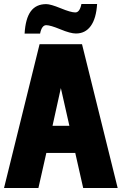

<svg xmlns="http://www.w3.org/2000/svg" viewBox="-45 -937 606 957"><path d="M333.5 -770Q306.2 -770 256.1 -790.8Q206.1 -811.5 185.5 -811.5Q163.1 -811.5 154.8 -769.5H77.6Q82 -844.7 108.4 -880.6Q134.8 -916.5 185.5 -916.5Q207 -916.5 257.6 -895.8Q308.1 -875 330.3 -875Q352.5 -875 360.8 -917H439Q434.6 -845.2 407.5 -807.6Q380.4 -770 333.5 -770ZM541.5 0H369.6L330.1 -174.8H186L146.5 0H-24.9L152.3 -716.8H363.8ZM300.8 -310.1 258.3 -498Q250.5 -460.4 216.8 -310.1Z"/></svg>

Font: Open Sans Hebrew Condensed Extra Bold
Style: Regular
Weight: 800
Width: 3
Foundry: Ascender Corporation, Yanek Iontef
Version: Version 2.001;PS 002.001;hotconv 1.0.70;makeotf.lib2.5.58329